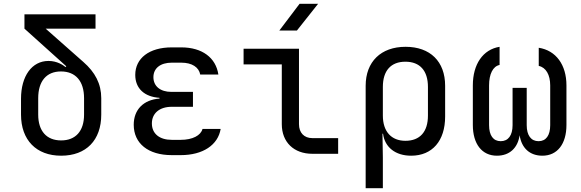

<svg xmlns="http://www.w3.org/2000/svg" viewBox="-20 -805 3040 1005"><path d="M300 10C431 10 510 -71 510 -205V-291C510 -366 478 -427 416 -481L219 -655H480V-730H108V-655L327 -458L323 -454C311 -464 279 -486 234 -486C147 -486 90 -407 90 -288V-205C90 -72 170 10 300 10ZM300 -70C224 -70 180 -119 180 -205V-291C180 -380 223 -431 299 -431C376 -431 420 -380 420 -291V-205C420 -119 376 -70 300 -70Z M926 7C1042 7 1121 -46 1135 -130H1040C1031 -96 988 -73 926 -73H879C815 -73 775 -105 775 -159C775 -212 815 -246 879 -246H990V-324H877C819 -324 783 -354 783 -401C783 -448 820 -477 879 -477H929C985 -477 1021 -453 1028 -415H1123C1110 -503 1038 -557 929 -557H879C761 -557 688 -500 688 -413C688 -342 736 -298 815 -293V-289C731 -283 680 -231 680 -152C680 -54 756 7 879 7Z M1534 -645 1645 -785H1548L1442 -645ZM1750 0V-82H1615C1572 -82 1545 -110 1545 -155V-550H1255V-468H1455V-155C1455 -61 1518 0 1615 0Z M2103 -560C1974 -560 1894 -482 1894 -356V180H1984V20L1982 -105H1985C1994 -34 2050 10 2132 10C2243 10 2310 -68 2310 -195V-356C2310 -483 2232 -560 2103 -560ZM2220 -200C2220 -115 2178 -68 2102 -68C2028 -68 1984 -117 1984 -200V-350C1984 -435 2026 -482 2102 -482C2178 -482 2220 -435 2220 -350Z M2800 -460C2838 -452 2860 -413 2860 -358V-150C2860 -96 2838 -66 2799 -66C2760 -66 2737 -96 2737 -150V-345H2663V-150C2663 -96 2640 -66 2601 -66C2562 -66 2540 -96 2540 -150V-358C2540 -417 2560 -458 2595 -465V-560C2508 -546 2455 -469 2455 -358V-151C2455 -51 2503 10 2581 10C2647 10 2690 -30 2700 -97C2710 -30 2753 10 2819 10C2897 10 2945 -51 2945 -151V-358C2945 -466 2890 -541 2800 -555Z"/></svg>

Font: Tekne LDO
Style: Regular
Weight: 400
Monospace: yes
Designer: Alessio Laiso, Mario Rullo, Paolo Rosset
Foundry: Alessio Laiso
Version: Version 1.000;hotconv 1.0.109;makeotfexe 2.5.65596